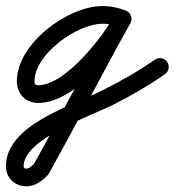

<svg xmlns="http://www.w3.org/2000/svg" viewBox="-74 -304 592 651"><path d="M349.8 -269C349.8 -269 349.8 -269 349.8 -269C324 -278.9 301.3 -283.5 273.3 -283.5C155.7 -283.5 -16.9 -155.7 -16.9 -28.8C-16.9 13.5 12.2 45.1 55.4 45.1C179.6 45.1 316.5 -128.6 368.5 -225.9C376.3 -240.5 370.8 -258.7 356.1 -266.5C341.5 -274.3 323.3 -268.8 315.5 -254.1C277.1 -182.2 148 -14.9 55.4 -14.9C45.5 -14.9 43.1 -19.2 43.1 -28.8C43.1 -121.5 188.9 -223.5 273.3 -223.5C294 -223.5 309.5 -220.2 328.2 -213C343.7 -207.1 361.1 -214.8 367 -230.2C372.9 -245.7 365.2 -263.1 349.8 -269ZM315.9 -254.7C315.9 -254.7 315.9 -254.7 315.9 -254.7C221.2 -86.5 133.8 85.8 39.8 254.4C39.7 254.5 40.8 253 41.8 251.6C42.9 250.1 43.9 248.7 43.8 248.8C38.1 255.1 25.4 267.7 16 267.7C9.5 267.7 6.1 266.4 6.1 259.8C6.1 166.2 236.3 88.3 309.8 51.2C370.5 20.5 429.5 -13.4 485.2 -52.4C498.8 -61.9 502.1 -80.6 492.6 -94.2C483.1 -107.8 464.4 -111.1 450.8 -101.6C393.3 -61.3 332.1 -26.9 269.3 4.3C166.3 55.5 -53.9 120.1 -53.9 259.8C-53.9 299.9 -23.1 327.7 16 327.7C44.3 327.7 69.8 309.3 88.2 289.2C88.2 289.1 89.2 287.8 90.2 286.4C91.2 285.1 92.1 283.7 92.2 283.6C186.2 115.1 273.6 -57.1 368.1 -225.3C376.3 -239.7 371.1 -258 356.7 -266.1C342.3 -274.3 324 -269.1 315.9 -254.7Z"/></svg>

Font: FRB American Cursive
Style: Bold Italic
Weight: 700
Italic angle: -25°
Version: Version 2.0;Modular Font Editor K font №1